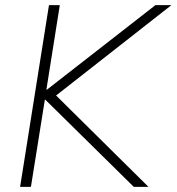

<svg xmlns="http://www.w3.org/2000/svg" viewBox="-20 -725 685 745"><path d="M58 0 170 -705H212L160 -377H162L583 -705H645L178 -339L183 -369L556 0H499L156 -338H154L100 0Z"/></svg>

Font: Nunito Sans 12pt ExtraLight 12pt ExtraLight
Style: Italic
Weight: 250
Italic angle: -9°
Version: Version 3.101;gftools[0.9.27]